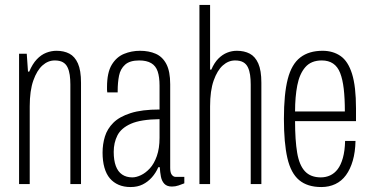

<svg xmlns="http://www.w3.org/2000/svg" viewBox="-20 -743 1497 775"><path d="M57 0V-526H88L93 -454H98Q111 -485 128.5 -503.5Q146 -522 166.5 -530Q187 -538 208 -538Q238 -538 260 -526.5Q282 -515 294.5 -487Q307 -459 307 -409V0H264V-402Q264 -423 261.5 -440.5Q259 -458 252.5 -471.5Q246 -485 233.5 -492Q221 -499 201 -499Q174 -499 151.5 -479Q129 -459 114.5 -418Q100 -377 100 -314V0Z M507 12Q480 12 459 3Q438 -6 423.5 -23Q409 -40 401.5 -66.5Q394 -93 394 -127Q394 -161 403.5 -192Q413 -223 437.5 -247.5Q462 -272 507.5 -286.5Q553 -301 624 -301V-397Q624 -432 616.5 -454.5Q609 -477 590.5 -488Q572 -499 542 -499Q504 -499 485 -482Q466 -465 460.5 -437.5Q455 -410 455 -376V-370H413Q412 -375 412 -380Q412 -385 412 -392Q412 -450 431 -481.5Q450 -513 480.5 -525.5Q511 -538 545 -538Q581 -538 608.5 -526Q636 -514 651.5 -484.5Q667 -455 667 -403V-65Q667 -46 673.5 -37.5Q680 -29 689 -29H724V-3Q714 1 701 5.5Q688 10 674 10Q654 10 643.5 -1Q633 -12 629.5 -30Q626 -48 625 -68H619Q609 -45 593 -27Q577 -9 556 1.5Q535 12 507 12ZM514 -27Q530 -27 549 -36Q568 -45 585 -63.5Q602 -82 613 -113Q624 -144 624 -187V-262Q548 -261 508.5 -243.5Q469 -226 454 -196.5Q439 -167 439 -130Q439 -96 447.5 -73Q456 -50 473 -38.5Q490 -27 514 -27Z M785 0V-723H828V-462H833Q845 -490 861.5 -506.5Q878 -523 897 -530.5Q916 -538 936 -538Q966 -538 988 -526.5Q1010 -515 1022.5 -487Q1035 -459 1035 -409V0H992V-402Q992 -423 989.5 -440.5Q987 -458 980.5 -471.5Q974 -485 961.5 -492Q949 -499 929 -499Q902 -499 879.5 -479Q857 -459 842.5 -418Q828 -377 828 -314V0Z M1277 12Q1221 12 1187.5 -16Q1154 -44 1140 -105Q1126 -166 1126 -263Q1126 -364 1141.5 -424Q1157 -484 1192 -511Q1227 -538 1282 -538Q1324 -538 1354.5 -517Q1385 -496 1401 -445Q1417 -394 1417 -305V-254H1171Q1171 -177 1179.5 -126.5Q1188 -76 1211 -51.5Q1234 -27 1275 -27Q1295 -27 1312.5 -35Q1330 -43 1343 -60Q1356 -77 1364 -105.5Q1372 -134 1373 -174H1415Q1414 -129 1404 -94.5Q1394 -60 1376.5 -36Q1359 -12 1333.5 0Q1308 12 1277 12ZM1171 -293H1372Q1372 -346 1367.5 -384.5Q1363 -423 1353 -448.5Q1343 -474 1324.5 -486.5Q1306 -499 1279 -499Q1236 -499 1212.5 -472Q1189 -445 1180 -398.5Q1171 -352 1171 -293Z"/></svg>

Font: Archivo ExtraCondensed Thin
Style: Regular
Weight: 250
Width: 2
Designer: Hector Gatti
Foundry: Omnibus-Type
Version: Version 2.001